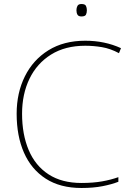

<svg xmlns="http://www.w3.org/2000/svg" viewBox="-20 -927 654 957"><path d="M405 -699Q305 -699 234.5 -655Q164 -611 127 -534.5Q90 -458 90 -360Q90 -257 123 -179Q156 -101 222 -58Q288 -15 386 -15Q444 -15 489 -23Q534 -31 570 -44V-21Q537 -8 491 1Q445 10 386 10Q280 10 208 -36.5Q136 -83 99.5 -166Q63 -249 63 -360Q63 -464 104 -546.5Q145 -629 221.5 -676.5Q298 -724 405 -724Q502 -724 583 -687L573 -662Q530 -685 488 -692Q446 -699 405 -699ZM386 -907Q404 -907 408.5 -897.5Q413 -888 413 -876Q413 -863 408.5 -854Q404 -845 386 -845Q371 -845 366 -854Q361 -863 361 -876Q361 -888 366 -897.5Q371 -907 386 -907Z"/></svg>

Font: Noto Sans Syriac Western Thin
Style: Regular
Weight: 100
Designer: Patrick Giasson and the Monotype Design Team
Foundry: Monotype Imaging Inc.
Version: Version 3.000; ttfautohint (v1.8.4.7-5d5b)